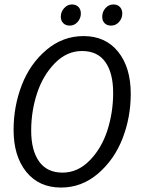

<svg xmlns="http://www.w3.org/2000/svg" viewBox="-20 -830 640 862"><path d="M254 12Q155 12 98 -58.5Q41 -129 41 -247Q41 -353 78 -448.5Q115 -544 188.5 -606Q262 -668 355 -668Q454 -668 510.5 -597.5Q567 -527 567 -409Q567 -303 530 -208Q493 -113 420 -50.5Q347 12 254 12ZM261 -55Q329 -55 382.5 -109.5Q436 -164 462 -244.5Q488 -325 488 -413Q488 -502 453 -551.5Q418 -601 348 -601Q280 -601 226.5 -546.5Q173 -492 146.5 -411.5Q120 -331 120 -244Q120 -155 155.5 -105Q191 -55 261 -55ZM293 -715Q275 -715 264 -726Q253 -737 253 -755Q253 -777 268 -793.5Q283 -810 303 -810Q321 -810 332 -799Q343 -788 343 -769Q343 -748 328.5 -731.5Q314 -715 293 -715ZM479 -715Q461 -715 450 -725.5Q439 -736 439 -755Q439 -777 453.5 -793.5Q468 -810 489 -810Q507 -810 518 -799Q529 -788 529 -769Q529 -748 514.5 -731.5Q500 -715 479 -715Z"/></svg>

Font: TypoPRO Source Code Pro
Style: Italic
Weight: 400
Italic angle: -11°
Monospace: yes
Designer: Paul D. Hunt, Teo Tuominen
Foundry: Adobe Systems Incorporated
Version: Version 1.030;PS 1.0;hotconv 1.0.84;makeotf.lib2.5.63406